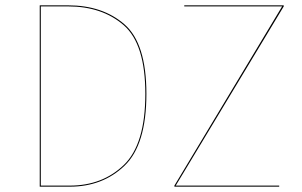

<svg xmlns="http://www.w3.org/2000/svg" viewBox="-20 -700 1133 720"><path d="M529 -348Q529 -157 447 -78.5Q365 0 242 0H129V-680H235Q365 -680 447 -608.5Q529 -537 529 -348ZM133 -676V-4H242Q364 -4 444.5 -81.5Q525 -159 525 -348Q525 -535 444 -605.5Q363 -676 235 -676ZM1044 -676 639 -4H1027V0H634V-4L1038 -676H671V-680H1044Z"/></svg>

Font: FiraGO Four
Style: Regular
Weight: 100
Designer: bBox Type
Foundry: bBox Type GmbH
Version: Version 1.001